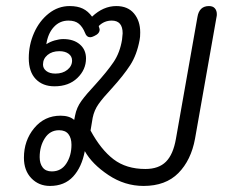

<svg xmlns="http://www.w3.org/2000/svg" viewBox="-20 -604 752 634"><path d="M59 -83Q59 -140 93 -181Q127 -222 180 -222Q209 -222 225 -208L228 -223Q233 -249 249 -271Q265 -293 295 -325Q334 -368 355 -399Q376 -430 383 -473L385 -494Q385 -536 349 -536Q324 -536 306 -518L308 -511Q309 -509 309 -506Q309 -493 291 -485Q283 -481 278 -481Q266 -481 261 -495Q253 -515 240.5 -525.5Q228 -536 206 -536Q177 -536 157.5 -514.5Q138 -493 133 -458Q145 -466 160.5 -470.5Q176 -475 189 -475Q223 -475 243.5 -457.5Q264 -440 264 -411Q264 -374 235.5 -346.5Q207 -319 160 -319Q121 -319 98 -343Q75 -367 75 -412Q75 -456 92.5 -495.5Q110 -535 141 -559.5Q172 -584 210 -584Q236 -584 253.5 -575.5Q271 -567 284 -549Q321 -584 364 -584Q402 -584 422.5 -559.5Q443 -535 443 -497Q443 -481 441 -472Q432 -423 410 -389Q388 -355 349 -312Q320 -281 305.5 -260.5Q291 -240 286 -215L279 -173Q313 -110 355 -78Q397 -46 460 -46Q504 -46 528 -70Q552 -94 561 -146L632 -548Q638 -584 670 -584Q683 -584 689.5 -576.5Q696 -569 696 -557Q696 -551 695 -548L624 -146Q611 -75 569 -32.5Q527 10 454 10Q392 10 338 -26Q284 -62 260 -105Q250 -52 221.5 -21Q193 10 145 10Q108 10 83.5 -15.5Q59 -41 59 -83ZM218 -404Q218 -418 206.5 -426.5Q195 -435 176 -435Q152 -435 137 -422.5Q122 -410 122 -391Q122 -378 133 -369.5Q144 -361 163 -361Q187 -361 202.5 -373.5Q218 -386 218 -404ZM216 -126Q216 -148 206 -161Q196 -174 175 -174Q145 -174 128 -147.5Q111 -121 111 -85Q111 -64 121 -51Q131 -38 151 -38Q182 -38 199 -64Q216 -90 216 -126Z"/></svg>

Font: Kodchasan Light
Style: Italic
Weight: 300
Italic angle: -10°
Version: Version 1.000; ttfautohint (v1.6)